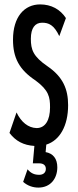

<svg xmlns="http://www.w3.org/2000/svg" viewBox="-20 -652 353 871"><path d="M154 199C210 199 240 157 240 107C240 68 221 44 187 38L190 4C251 -15 289 -81 289 -175C289 -247 266 -303 196 -351C130 -396 120 -427 120 -476C120 -525 139 -549 171 -549C201 -549 225 -539 249 -488L279 -570C253 -610 212 -632 162 -632C90 -632 39 -575 39 -472C39 -390 67 -336 141 -287C202 -242 207 -211 207 -165C207 -106 185 -71 146 -71C108 -72 76 -98 55 -142L23 -49C51 -12 87 7 136 10L129 89H158C177 89 188 98 188 114C188 132 175 141 158 141C137 141 121 135 105 116L85 173C105 191 130 199 154 199Z"/></svg>

Font: Inconsolata ExtraCondensed
Style: Bold
Weight: 700
Width: 2
Monospace: yes
Designer: Raph Levien, Cyreal, Brenton Simpson
Foundry: Raph Levien, Cyreal, Google
Version: Version 3.100